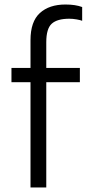

<svg xmlns="http://www.w3.org/2000/svg" viewBox="-20 -831 420 851"><path d="M185.1 -644V-529.8H334V-466.8H185.1V0H115.2V-466.8H30.8V-529.8H115.2V-652.8Q115.2 -735.4 156.7 -773.2Q198.2 -811 270 -811Q314.5 -811 344.2 -799.8V-738.8Q337.9 -741.7 320.3 -744.9Q302.7 -748 287.1 -748Q233.9 -748 209.5 -726.1Q185.1 -704.1 185.1 -644Z"/></svg>

Font: Cooper Hewitt
Style: Book
Weight: 705
Designer: Village Type and Design LLC
Foundry: Cooper Hewitt Smithsonian Design Museum
Version: 1.000